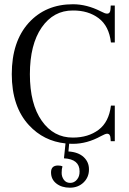

<svg xmlns="http://www.w3.org/2000/svg" viewBox="-20 -662 603 900"><path d="M353 141.1Q353 84 279.8 80.1L287.1 10.3Q184.6 -0.5 115.7 -75.2Q35.2 -162.1 35.2 -314.5Q35.2 -466.8 114.3 -554.7Q193.8 -642.1 321.8 -642.1Q386.7 -642.1 452.1 -608.9Q473.1 -597.7 481.9 -598.1Q497.1 -598.1 498 -619.1L499 -636.2H518.1V-462.9H500Q491.2 -540 442.4 -576.7Q393.6 -613.3 321.8 -612.8Q231 -613.3 175.3 -533.2Q120.1 -453.1 120.1 -314Q120.1 -174.8 175.8 -95.7Q231.4 -16.6 321.8 -17.1Q393.6 -17.1 442.4 -53.7Q490.7 -90.3 500 -167H518.1V0H499L498 -14.2Q497.1 -35.2 481.9 -35.2Q474.1 -35.2 453.1 -23.9Q388.2 12.2 321.8 12.2Q312.5 12.2 304.2 11.7L300.8 47.9Q346.7 50.8 372.1 74.2Q397.5 97.7 397 132.8Q397 168.9 371.6 193.4Q346.2 217.8 307.6 217.8Q269 217.8 244.1 198.2Q219.2 178.7 219.2 146Q219.2 113.8 252 113.8Q266.1 113.8 272.9 118.2Q269 128.9 269 147.5Q268.6 166 279.3 180.7Q290 195.3 309.1 195.3Q328.1 195.3 340.8 179.7Q353.5 165 353 141.1Z"/></svg>

Font: Arapey-Regular
Style: Regular
Weight: 400
Designer: Eduardo Rodriguez Tunni
Foundry: Eduardo Rodriguez Tunni
Version: Version 1.002